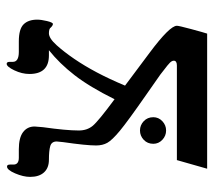

<svg xmlns="http://www.w3.org/2000/svg" viewBox="-52 -576 629 564"><g transform="rotate(-90 262.0 -294.5)"><path d="M485.8 -499Q485.8 -487.8 481.7 -470.5Q477.5 -453.1 473.1 -453.1Q468.8 -453.1 462.9 -459Q459.5 -464.8 445.8 -464.8Q431.2 -464.8 411.1 -442.6Q391.1 -420.4 370.6 -390.4Q350.1 -360.4 330.8 -324Q311.5 -287.6 292 -241.2L388.7 -168.9Q467.8 -109.9 467.8 -88.9Q467.8 -83 458 -46.6Q448.2 -10.3 444.8 0H47.9L73.2 -88.9H351.1Q365.2 -88.9 365.2 -98.1Q365.2 -103.5 359.1 -109.6Q353 -115.7 337.9 -127L324.2 -137.7L265.6 -178.7Q187 -233.4 159.4 -256.3Q131.8 -279.3 124 -293.2Q116.2 -307.1 116.2 -326.2Q116.2 -355.5 126 -422.9L127.9 -441.9Q127.9 -457 114.3 -460.9Q100.6 -464.8 74.2 -464.8Q50.3 -464.8 37.1 -479.2Q23.9 -493.7 23.9 -520Q23.9 -540 34.2 -564Q44.4 -587.9 54.2 -587.9Q60.1 -587.9 60.1 -579.1V-568.8Q60.1 -553.2 80.1 -553.2H105Q138.7 -553.2 155.3 -540.8Q171.9 -528.3 171.9 -506.8L169.9 -482.4Q160.2 -414.1 160.2 -377Q160.2 -352.5 174.1 -335.9Q188 -319.3 252 -272Q288.6 -345.7 322.8 -389.6Q356.9 -433.6 396 -464.8H380.9Q326.2 -464.8 326.2 -522Q326.2 -543.9 336.9 -566.4Q347.7 -588.9 356 -588.9Q361.8 -588.9 361.8 -580.1V-570.8Q361.8 -553.2 391.1 -553.2H421.9Q458 -553.2 471.9 -539.3Q485.8 -525.4 485.8 -499ZM121.1 -158.2Q121.1 -175.3 132.8 -186.3Q144.5 -197.3 160.2 -197.3Q175.8 -197.3 187.5 -186.3Q199.2 -175.3 199.2 -158.2Q199.2 -142.6 187.5 -131.6Q175.8 -120.6 160.2 -120.6Q144.5 -120.6 132.8 -131.6Q121.1 -142.6 121.1 -158.2Z"/></g></svg>

Font: Liberation Serif
Style: Regular
Weight: 400
Designer: Steve Matteson
Foundry: Ascender Corporation
Version: Version 2.1.5